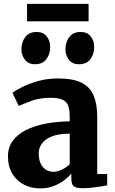

<svg xmlns="http://www.w3.org/2000/svg" viewBox="-20 -982 607 1012"><path d="M190.5 11Q145.5 11 107 -8.5Q68.5 -28 45.2 -66Q22 -104 22 -158.5Q22 -204.5 46.8 -239Q71.5 -273.5 115.8 -296Q160 -318.5 219.2 -330Q278.5 -341.5 347.5 -342.5V-364.5Q347.5 -400.5 340 -423Q332.5 -445.5 310.5 -456Q288.5 -466.5 246.5 -466.5Q189 -466.5 146 -450.5Q103 -434.5 79 -423.5L45.5 -492.5Q58 -503 92.5 -521Q127 -539 177.2 -553.8Q227.5 -568.5 286.5 -568.5Q365 -568.5 409.8 -546Q454.5 -523.5 473.5 -478.5Q492.5 -433.5 492.5 -364.5V-65H545V-5Q533.5 -2.5 511 1Q488.5 4.5 462.8 7.2Q437 10 416.5 10Q380 10 368 -0.5Q356 -11 356 -42.5V-67Q343.5 -51.5 320.2 -33.2Q297 -15 264.5 -2Q232 11 190.5 11ZM262.5 -76.5Q282.5 -76.5 306.5 -88.2Q330.5 -100 347.5 -116V-277.5Q289.5 -277.5 253.2 -263Q217 -248.5 200.5 -225Q184 -201.5 184 -173.5Q184 -142.5 193.8 -121Q203.5 -99.5 221.2 -88Q239 -76.5 262.5 -76.5ZM164 -643.5Q129 -643.5 111 -667.5Q93 -691.5 93 -721.5Q93 -759.5 113 -786.5Q133 -813.5 172.5 -813.5H173.5Q209 -813.5 226.8 -789.5Q244.5 -765.5 244.5 -735.5Q244.5 -697.5 224.8 -670.5Q205 -643.5 165 -643.5ZM395.5 -643.5Q360.5 -643.5 342.8 -667.5Q325 -691.5 325 -721.5Q325 -759.5 345 -786.5Q365 -813.5 404.5 -813.5H405.5Q440.5 -813.5 458.5 -789.5Q476.5 -765.5 476.5 -735.5Q476.5 -697.5 456.8 -670.5Q437 -643.5 396.5 -643.5ZM447 -961.5V-869.5H122.5V-961.5Z"/></svg>

Font: Merriweather Light 18pt ExtraBold
Style: Regular
Weight: 800
Version: Version 2.100